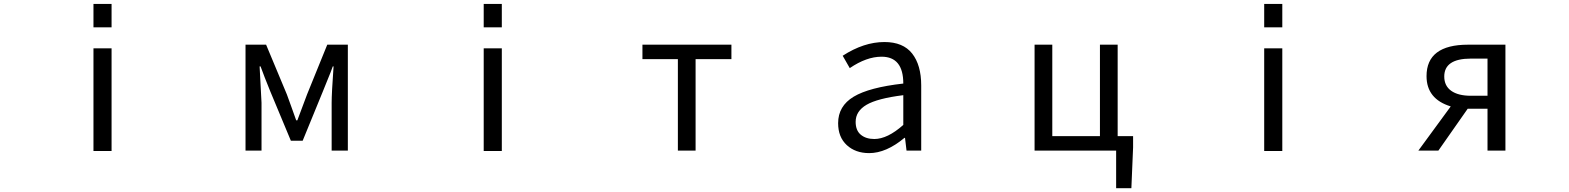

<svg xmlns="http://www.w3.org/2000/svg" viewBox="-20 -772 8040 984"><path d="M459 -631.8V-752H551.8V-631.8ZM459 2V-524.4H551.8V2Z M1238.3 0V-543H1343.8L1450.2 -288.1Q1458 -266.6 1474.1 -222.2Q1490.2 -177.7 1498 -155.3H1503.9Q1551.8 -282.2 1553.7 -288.1L1657.2 -543H1762.7V0H1679.7V-245.1Q1679.7 -293 1689.5 -431.6H1685.5Q1676.8 -406.2 1657.7 -360.4Q1638.7 -314.5 1634.8 -303.7L1531.2 -50.8H1470.7L1365.2 -303.7Q1333 -382.8 1315.4 -431.6H1310.5Q1320.3 -246.1 1320.3 -245.1V0Z M2459 -631.8V-752H2551.8V-631.8ZM2459 2V-524.4H2551.8V2Z M3454.1 0V-468.8H3272.5V-543H3728.5V-468.8H3544.9V0Z M4434.6 12.7Q4364.3 12.7 4319.8 -28.3Q4275.4 -69.3 4275.4 -140.6Q4275.4 -228.5 4355 -276.4Q4434.6 -324.2 4609.4 -343.8Q4609.4 -481.4 4498 -481.4Q4420.9 -481.4 4335 -422.9L4298.8 -486.3Q4407.2 -556.6 4512.7 -556.6Q4608.4 -556.6 4654.8 -497.6Q4701.2 -438.5 4701.2 -334V0H4626L4618.2 -65.4H4615.2Q4521.5 12.7 4434.6 12.7ZM4460.9 -59.6Q4528.3 -59.6 4609.4 -131.8V-284.2Q4476.6 -267.6 4420.9 -234.9Q4365.2 -202.1 4365.2 -147.5Q4365.2 -103.5 4391.6 -81.5Q4418 -59.6 4460.9 -59.6Z M5708 -74.2H5787.1V-16.6L5778.3 192.4H5700.2V0H5282.2V-543H5373V-74.2H5617.2V-543H5708Z M6459 -631.8V-752H6551.8V-631.8ZM6459 2V-524.4H6551.8V2Z M7603.5 -281.2V-471.7H7518.6Q7381.8 -471.7 7381.8 -379.9Q7381.8 -332 7417.5 -306.6Q7453.1 -281.2 7518.6 -281.2ZM7503.9 -543H7695.3V0H7603.5V-214.8H7503.9H7502L7351.6 0H7249L7415 -226.6Q7291 -264.6 7291 -381.8Q7291 -543 7503.9 -543Z"/></svg>

Font: Gen Shin Gothic Monospace Regular
Style: Regular
Weight: 400
Designer: [Source Han Sans]
Ryoko NISHIZUKA  (kana & ideographs); Paul D. Hunt (Latin, Greek & Cyrillic); Wenlong ZHANG  (bopomofo
Version: Version 1.002.20150607